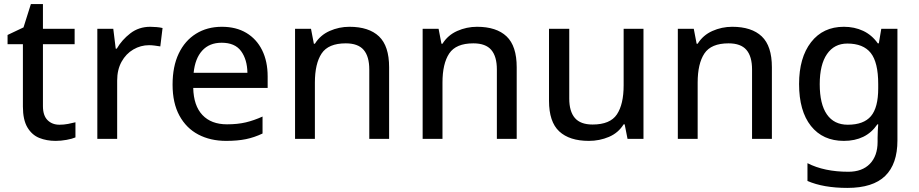

<svg xmlns="http://www.w3.org/2000/svg" viewBox="-20 -679 4493 939"><path d="M271 -69Q292 -69 313 -73Q334 -77 349 -81V-7Q333 0 305.5 5Q278 10 252 10Q208 10 172 -4.5Q136 -19 114 -56Q92 -93 92 -158V-463H17V-508L95 -545L131 -659H190V-538H345V-463H190V-160Q190 -114 212.5 -91.5Q235 -69 271 -69Z M715 -548Q729 -548 746 -546.5Q763 -545 775 -542L764 -452Q752 -454 737 -456Q722 -458 709 -458Q668 -458 632 -437Q596 -416 574.5 -377Q553 -338 553 -285V0H456V-538H534L546 -441H551Q576 -484 617.5 -516Q659 -548 715 -548Z M1065 -548Q1135 -548 1185 -518Q1235 -488 1262 -433.5Q1289 -379 1289 -305V-249H925Q927 -162 970 -116.5Q1013 -71 1090 -71Q1142 -71 1182 -80.5Q1222 -90 1264 -109V-26Q1224 -7 1183 1.5Q1142 10 1086 10Q1009 10 950 -21Q891 -52 857.5 -113.5Q824 -175 824 -265Q824 -354 854 -417Q884 -480 938.5 -514Q993 -548 1065 -548ZM1064 -470Q1004 -470 969 -431.5Q934 -393 927 -323H1190Q1189 -388 1159 -429Q1129 -470 1064 -470Z M1689 -548Q1784 -548 1833.5 -501Q1883 -454 1883 -350V0H1786V-339Q1786 -403 1758.5 -435Q1731 -467 1671 -467Q1586 -467 1553 -417.5Q1520 -368 1520 -275V0H1423V-538H1501L1515 -465H1520Q1546 -507 1592 -527.5Q1638 -548 1689 -548Z M2313 -548Q2408 -548 2457.5 -501Q2507 -454 2507 -350V0H2410V-339Q2410 -403 2382.5 -435Q2355 -467 2295 -467Q2210 -467 2177 -417.5Q2144 -368 2144 -275V0H2047V-538H2125L2139 -465H2144Q2170 -507 2216 -527.5Q2262 -548 2313 -548Z M3127 -538V0H3049L3035 -71H3030Q3004 -29 2958 -9.5Q2912 10 2860 10Q2765 10 2715 -36.5Q2665 -83 2665 -186V-538H2764V-197Q2764 -134 2791.5 -102Q2819 -70 2878 -70Q2964 -70 2997 -119.5Q3030 -169 3030 -262V-538Z M3561 -548Q3656 -548 3705.5 -501Q3755 -454 3755 -350V0H3658V-339Q3658 -403 3630.5 -435Q3603 -467 3543 -467Q3458 -467 3425 -417.5Q3392 -368 3392 -275V0H3295V-538H3373L3387 -465H3392Q3418 -507 3464 -527.5Q3510 -548 3561 -548Z M4107 -548Q4159 -548 4201.5 -528Q4244 -508 4273 -467H4278L4290 -538H4369V8Q4369 123 4309 181.5Q4249 240 4124 240Q4066 240 4017 231.5Q3968 223 3929 206V119Q4011 161 4129 161Q4197 161 4234.5 122Q4272 83 4272 15V-5Q4272 -18 4273 -39.5Q4274 -61 4275 -71H4271Q4243 -30 4202 -10Q4161 10 4107 10Q4004 10 3946 -63Q3888 -136 3888 -268Q3888 -397 3946.5 -472.5Q4005 -548 4107 -548ZM4124 -466Q4060 -466 4024.5 -414.5Q3989 -363 3989 -267Q3989 -170 4024 -119.5Q4059 -69 4126 -69Q4204 -69 4239.5 -111Q4275 -153 4275 -247V-268Q4275 -374 4238.5 -420Q4202 -466 4124 -466Z"/></svg>

Font: Noto Sans Sundanese Medium
Style: Regular
Weight: 500
Version: Version 2.003